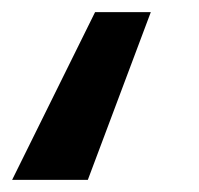

<svg xmlns="http://www.w3.org/2000/svg" viewBox="-35 -163 328 317"><path d="M214 -143 110 134H-15L122 -143Z"/></svg>

Font: Fira Sans Extra Condensed
Style: Bold Italic
Weight: 700
Width: 3
Italic angle: -8°
Designer: Carrois Corporate & Edenspiekermann AG
Foundry: Carrois Corporate GbR & Edenspiekermann AG
Version: Version 4.203